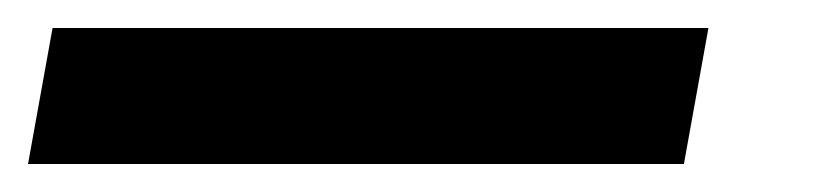

<svg xmlns="http://www.w3.org/2000/svg" viewBox="-94 1 581 137"><path d="M-74 118H394L411.5 21H-56.5Z"/></svg>

Font: Anybody Condensed
Style: Bold Italic
Weight: 700
Width: 3
Italic angle: -10°
Version: Version 1.113;gftools[0.9.25]